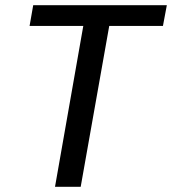

<svg xmlns="http://www.w3.org/2000/svg" viewBox="-20 -720 663 740"><path d="M192 0 301 -620H94L108 -700H623L608 -620H401L291 0Z"/></svg>

Font: DM Sans 18pt Medium
Style: Italic
Weight: 500
Italic angle: -10°
Designer: Colophon Foundry, Jonny Pinhorn
Foundry: Colophon Foundry
Version: Version 4.004;gftools[0.9.30]